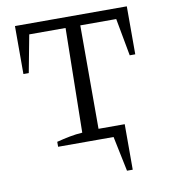

<svg xmlns="http://www.w3.org/2000/svg" viewBox="-90 -728 877 989"><g transform="rotate(-10 348.0 -234.0)"><path d="M55 -651H640V-400H611L575 -596H387V-55H524V183H494L456 0H166V-26Q201 -35 234.5 -41.5Q268 -48 301 -50L310 -596H120L83 -400H55Z"/></g></svg>

Font: Piazzolla 24pt
Style: Regular
Weight: 400
Designer: Juan Pablo del Peral
Foundry: Huerta Tipografica
Version: Version 2.005